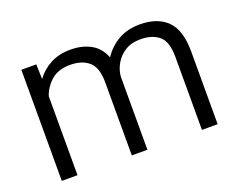

<svg xmlns="http://www.w3.org/2000/svg" viewBox="-91 -698 1064 858"><g transform="rotate(-20 441.0 -269.0)"><path d="M283.2 -474.6Q226.1 -474.6 193.1 -446Q160.2 -417.5 145.5 -376V0H70.8V-528.3H141.6L144 -458Q170.9 -495.1 211.9 -516.6Q252.9 -538.1 307.6 -538.1Q361.8 -538.1 402.6 -515.9Q443.4 -493.7 462.4 -444.8Q488.8 -486.3 532.7 -512.2Q576.7 -538.1 636.7 -538.1Q720.7 -538.1 766.4 -492.7Q812 -447.3 812 -345.7V0H737.3V-346.7Q737.3 -421.4 704.1 -448Q670.9 -474.6 616.7 -474.6Q573.2 -474.6 543.5 -455.8Q513.7 -437 497.1 -408Q480.5 -378.9 478 -347.7V0H403.8V-348.6Q403.8 -418.9 370.6 -446.8Q337.4 -474.6 283.2 -474.6Z"/></g></svg>

Font: Vazirmatn FD Light
Style: Regular
Weight: 300
Designer: Saber Rastikerdar
Foundry: Saber Rastikerdar
Version: Version 33.003